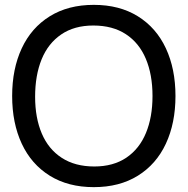

<svg xmlns="http://www.w3.org/2000/svg" viewBox="-20 -755 772 790"><path d="M30 -360Q30 -471.5 69.5 -556.2Q109 -641 184.8 -688Q260.5 -735 366 -735Q471.5 -735 547.2 -688Q623 -641 662.5 -556.2Q702 -471.5 702 -360Q702 -248.5 662.5 -163.8Q623 -79 547.2 -32Q471.5 15 366 15Q260.5 15 184.8 -32Q109 -79 69.5 -163.8Q30 -248.5 30 -360ZM607.5 -360Q607.5 -448 580 -513.2Q552.5 -578.5 498 -614.2Q443.5 -650 364 -650Q285.5 -650 231.8 -613.2Q178 -576.5 151.2 -510.8Q124.5 -445 124.5 -357Q124.5 -270 152 -205.5Q179.5 -141 234.2 -105.5Q289 -70 368 -70Q446 -70 499.8 -106.2Q553.5 -142.5 580.5 -207.8Q607.5 -273 607.5 -360Z"/></svg>

Font: CCSD_manrope Medium
Style: Regular
Weight: 500
Designer: Mikhail Sharanda
Foundry: Mikhail Sharanda
Version: Version 4.503